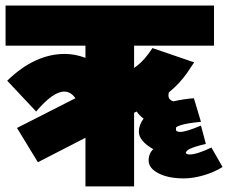

<svg xmlns="http://www.w3.org/2000/svg" viewBox="-63 -665 820 690"><path d="M244.1 4.9V-169.9L73.2 -82L-2 -205.1L208 -312Q191.4 -335.9 168 -335.9Q127.4 -335.9 66.9 -264.2L-37.1 -375Q62 -471.2 169.9 -471.2Q207 -471.2 244.1 -457V-501H-43V-645H706.1V-501H418.9V-420.9Q445.3 -438 470.2 -471.2L484.9 -492.2L634.8 -440.9L609.9 -403.8Q582 -363.8 543.9 -333Q537.1 -307.6 560.1 -300.8Q599.1 -309.6 633.8 -312L659.2 -227.1Q615.2 -223.1 592.3 -216.8Q569.3 -210.4 569.3 -205.3Q569.3 -200.2 569.8 -195.8Q574.7 -190.9 584 -190.9Q606 -190.9 659.2 -213.9L676.8 -147.9Q655.8 -143.1 640.9 -138.2Q626 -133.3 619.4 -130.1Q612.8 -127 609.1 -123.3Q605.5 -119.6 605.2 -118.4Q605 -117.2 605 -115.2Q606.9 -109.9 619.1 -109.9Q644.5 -109.9 696.8 -134.8L736.8 -64.9Q706.5 -45.9 668.5 -34.9Q630.4 -23.9 597.2 -23.9Q542 -23.9 506.6 -42.2Q471.2 -60.5 471.2 -87.9Q471.2 -113.8 487.8 -128.9Q436 -158.7 436 -191.9Q436 -215.8 453.1 -238.8Q439 -248.5 428.2 -264.2L418.9 -259.8V4.9Z"/></svg>

Font: LT Superior Black
Style: Regular
Weight: 900
Designer: Daniel Lyons
Foundry: LyonsType
Version: Version 2.005